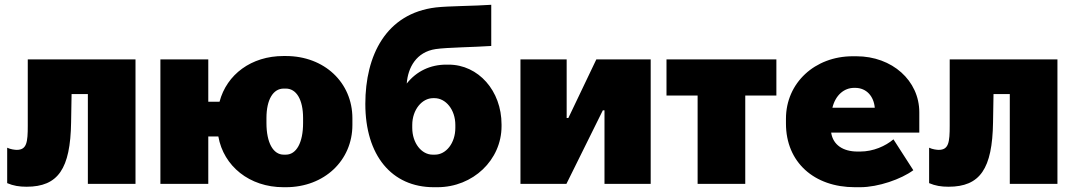

<svg xmlns="http://www.w3.org/2000/svg" viewBox="-20 -768 4489 802"><path d="M91 12C223 12 274 -63 277 -257L279 -375H347V0H546V-520H96V-243C96 -174 92 -142 50 -142C43 -142 24 -144 10 -151V-3C36 8 60 12 91 12Z M1164 14H1174C1335 14 1452 -98 1452 -246V-274C1452 -423 1335 -534 1174 -534H1164C1030 -534 927 -457 897 -343H850V-520H650V0H850V-198H892C914 -74 1022 14 1164 14ZM1165 -122C1121 -122 1093 -172 1093 -254V-275C1093 -352 1121 -398 1165 -398H1174C1218 -398 1246 -352 1246 -275V-254C1246 -172 1218 -122 1174 -122Z M1792 14H1807C1956 14 2075 -100 2075 -241V-248C2075 -389 1978 -498 1854 -498H1844C1778 -498 1720 -471 1679 -419C1684 -486 1719 -551 1800 -563C1847 -570 1961 -571 2032 -576V-748C1964 -743 1853 -743 1801 -737C1592 -712 1506 -536 1506 -334C1506 -119 1616 14 1792 14ZM1787 -122C1741 -122 1702 -170 1702 -234V-246C1702 -310 1743 -358 1789 -358H1795C1842 -358 1882 -310 1882 -246V-234C1882 -170 1843 -122 1797 -122Z M2154 0H2346L2498 -307H2505V0H2698V-520H2471L2354 -275H2347V-520H2154Z M2894 0H3093V-369H3223V-520H2764V-369H2894Z M3551 14H3573C3649 14 3745 -20 3795 -57L3712 -186C3679 -158 3628 -135 3573 -135H3562C3501 -135 3460 -163 3452 -213V-214H3820V-299C3820 -431 3707 -533 3557 -533H3542C3384 -533 3263 -422 3263 -272V-252C3263 -90 3381 14 3551 14ZM3457 -318C3470 -371 3506 -401 3548 -401H3552C3600 -401 3630 -365 3634 -318Z M3942 12C4074 12 4125 -63 4128 -257L4130 -375H4198V0H4397V-520H3947V-243C3947 -174 3943 -142 3901 -142C3894 -142 3875 -144 3861 -151V-3C3887 8 3911 12 3942 12Z"/></svg>

Font: Fixel Display Black
Style: Regular
Weight: 900
Designer: AlfaBravo + MacPaw
Foundry: Kyrylo Tkachov, Marchela Mozhyna, Serhii Makarenko, Maria Weinstein, Zakhar Kryvoshyya
Version: Version 1.211